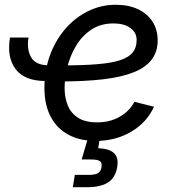

<svg xmlns="http://www.w3.org/2000/svg" viewBox="-20 -574 730 798"><path d="M170.4 -237.3Q82 -237.3 44.9 -286.6Q7.8 -335.9 21.5 -418H98.6Q90.3 -369.1 109.4 -335.9Q128.4 -302.7 182.1 -302.7ZM378.4 11.7Q312 11.7 264.2 -14.2Q216.3 -40 190.4 -89.4Q164.6 -138.7 164.6 -208.5Q164.6 -280.3 187.3 -343Q210 -405.8 250.7 -453.1Q291.5 -500.5 345.5 -527.3Q399.4 -554.2 460.9 -554.2Q513.7 -554.2 552.7 -536.1Q591.8 -518.1 613.5 -484.6Q635.3 -451.2 635.3 -405.8Q635.3 -359.9 611.3 -327.4Q587.4 -294.9 537.6 -274.4Q487.8 -253.9 410.4 -244.6Q333 -235.4 225.6 -235.4L237.3 -302.2Q326.7 -302.2 386.7 -307.4Q446.8 -312.5 481.9 -324.7Q517.1 -336.9 532.5 -357.2Q547.9 -377.4 547.9 -407.7Q547.9 -439 521.7 -457.8Q495.6 -476.6 452.1 -476.6Q397.5 -476.6 358.9 -450.4Q320.3 -424.3 295.9 -383.3Q271.5 -342.3 260 -295.9Q248.5 -249.5 248.5 -208.5Q248.5 -168.9 261.5 -136.5Q274.4 -104 304.2 -84.7Q334 -65.4 383.8 -65.4Q436.5 -65.4 477.3 -88.6Q518.1 -111.8 538.6 -150.9L620.1 -130.4Q590.3 -64.9 525.4 -26.6Q460.4 11.7 378.4 11.7ZM282.7 204.1 291 152.8H348.6Q375 152.8 387 145.8Q398.9 138.7 401.9 121.1Q404.8 103.5 395.8 96.2Q386.7 88.9 359.4 88.9H319.3L352.5 -23.4H398.9L395 0L388.2 42Q434.1 43.9 453.9 62.5Q473.6 81.1 467.3 119.6Q460.4 163.1 430.2 183.6Q399.9 204.1 340.8 204.1Z"/></svg>

Font: Inter 16pt
Style: Italic
Weight: 400
Italic angle: -9.3988°
Version: Version 4.001;git-66647c0bb